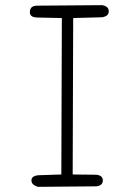

<svg xmlns="http://www.w3.org/2000/svg" viewBox="-20 -743 540 745"><path d="M376 -723Q402 -719 402 -699Q402 -680 376 -676L264 -673L262 -66L354 -65Q379 -62 379 -43Q379 -23 354 -20L128 -18Q102 -25 102 -43Q102 -60 128 -63L218 -66L220 -673L124 -675Q94 -676 96 -698Q97 -720 122 -721Z"/></svg>

Font: Yomogi
Style: Regular
Weight: 400
Designer: satsuyako
Foundry: satsuyako
Version: Version 3.100